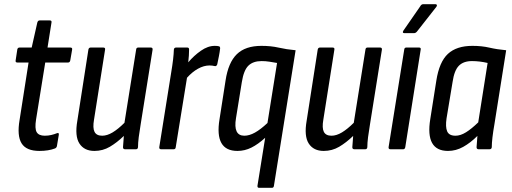

<svg xmlns="http://www.w3.org/2000/svg" viewBox="-20 -716 2456 921"><path d="M169 8Q106 8 83.5 -28.5Q61 -65 74 -141L117 -416H64Q53 -416 55 -426L63 -479Q65 -488 74 -488H132L159 -608Q162 -618 170 -618H219Q229 -618 227 -608L208 -488H317Q328 -488 326 -478L317 -426Q315 -416 306 -416H197L153 -143Q146 -99 156 -82Q166 -65 195 -65Q211 -65 226 -68.5Q241 -72 253 -77Q264 -81 262 -69L253 -15Q251 -7 244 -4Q213 8 169 8Z M433 8Q384 8 361 -27.5Q338 -63 351 -137L404 -478Q406 -488 415 -488H475Q486 -488 484 -478L431 -142Q424 -102 433.5 -83.5Q443 -65 470 -65Q494 -65 520.5 -81Q547 -97 577 -127L633 -478Q634 -488 643 -488H703Q713 -488 712 -478L655 -121Q649 -86 645.5 -58Q642 -30 642 -10Q641 0 632 0H580Q570 0 570 -10Q571 -22 572 -36Q573 -50 574 -64Q541 -32 507 -12Q473 8 433 8Z M753 0Q743 0 744 -10L801 -367Q813 -438 814 -478Q815 -488 825 -488H878Q887 -488 887 -479Q887 -466 886 -449.5Q885 -433 883 -417Q910 -449 943.5 -472.5Q977 -496 1010 -496Q1017 -496 1022 -495.5Q1027 -495 1030 -494Q1036 -493 1036 -484Q1034 -466 1030 -446Q1026 -426 1022 -407Q1018 -397 1010 -399Q998 -402 985 -402Q958 -402 930 -386.5Q902 -371 877 -343L823 -10Q822 0 813 0Z M1223 185Q1214 185 1215 175L1252 -55Q1218 -24 1186 -8Q1154 8 1119 8Q1008 8 1033 -144L1062 -330Q1075 -416 1116 -456Q1157 -496 1234 -496Q1280 -496 1317 -487.5Q1354 -479 1398 -475L1294 175Q1293 185 1284 185ZM1112 -149Q1098 -65 1152 -65Q1176 -65 1203 -80Q1230 -95 1263 -126L1309 -414Q1292 -417 1273 -420Q1254 -423 1235 -423Q1194 -423 1171.5 -401Q1149 -379 1140 -322Z M1533 8Q1484 8 1461 -27.5Q1438 -63 1451 -137L1504 -478Q1506 -488 1515 -488H1575Q1586 -488 1584 -478L1531 -142Q1524 -102 1533.5 -83.5Q1543 -65 1570 -65Q1594 -65 1620.5 -81Q1647 -97 1677 -127L1733 -478Q1734 -488 1743 -488H1803Q1813 -488 1812 -478L1755 -121Q1749 -86 1745.5 -58Q1742 -30 1742 -10Q1741 0 1732 0H1680Q1670 0 1670 -10Q1671 -22 1672 -36Q1673 -50 1674 -64Q1641 -32 1607 -12Q1573 8 1533 8Z M1853 0Q1843 0 1844 -10L1919 -478Q1920 -488 1929 -488H1990Q2000 -488 1998 -478L1924 -10Q1922 0 1914 0ZM1920 -557Q1908 -557 1915 -569L1996 -686Q2001 -696 2011 -696H2069Q2074 -696 2075.5 -692Q2077 -688 2073 -683L1982 -567Q1975 -557 1966 -557Z M2129 8Q2019 8 2044 -145L2073 -329Q2087 -419 2128.5 -457.5Q2170 -496 2246 -496Q2291 -496 2327.5 -487.5Q2364 -479 2408 -475L2352 -122Q2339 -48 2339 -10Q2338 0 2328 0H2276Q2266 0 2266 -10Q2267 -22 2268 -36Q2269 -50 2270 -64Q2237 -31 2202 -11.5Q2167 8 2129 8ZM2165 -65Q2189 -65 2215.5 -81.5Q2242 -98 2274 -129L2319 -414Q2281 -423 2244 -423Q2203 -423 2181 -400.5Q2159 -378 2151 -323L2122 -148Q2116 -107 2125 -86Q2134 -65 2165 -65Z"/></svg>

Font: Sofia Sans Condensed Medium
Style: Italic
Weight: 500
Italic angle: -9°
Designer: Botio Nikoltchev, Ani Petrova
Foundry: lettersoup
Version: Version 4.101; ttfautohint (v1.8.4.7-5d5b)